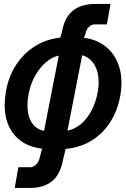

<svg xmlns="http://www.w3.org/2000/svg" viewBox="-20 -745 640 972"><path d="M73 101.5H135.5Q149.5 101.5 163.8 87Q178 72.5 182 48.5L193.5 7.5Q134 1 91.2 -27.8Q48.5 -56.5 26 -104Q3.5 -151.5 3.5 -213.5Q3.5 -243 10 -282Q23 -357 61.2 -416Q99.5 -475 157 -511Q214.5 -547 285 -554.5L294 -585.5Q306.5 -656.5 348.8 -690.8Q391 -725 462.5 -725H539.5L521 -621.5H458.5Q444 -621.5 430.2 -608.8Q416.5 -596 412.5 -572.5L405 -553.5Q463 -546.5 506 -516Q549 -485.5 572 -436.2Q595 -387 595 -325Q595 -297.5 589.5 -263.5Q576 -185.5 538.2 -126.8Q500.5 -68 443 -33Q385.5 2 312.5 9L299.5 61.5Q286.5 136.5 244.5 171.5Q202.5 206.5 131 206.5H54.5ZM124 -265Q119 -238 119 -211.5Q119 -158 140.8 -124.2Q162.5 -90.5 203 -82.5L277.5 -463.5Q243.5 -456.5 211.5 -428.8Q179.5 -401 156.2 -358.5Q133 -316 124 -265ZM475 -280.5Q479.5 -305.5 479.5 -328Q479.5 -381.5 457.2 -418.2Q435 -455 396 -465L321.5 -83.5Q357.5 -90.5 389 -116.5Q420.5 -142.5 443 -184.8Q465.5 -227 475 -280.5Z"/></svg>

Font: JuliaMono BoldItalic
Style: Regular
Weight: 700
Italic angle: -9°
Monospace: yes
Designer: cormullion
Foundry: corm
Version: Version 0.049; ttfautohint (v1.8.4)